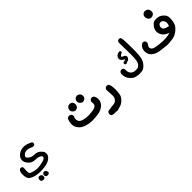

<svg xmlns="http://www.w3.org/2000/svg" viewBox="164 -1432 2793 2793"><g transform="rotate(-45 1560.5 -35.5)"><path d="M126 275.4Q116.2 266.1 116.2 251Q116.2 246.1 116.7 242.2Q119.6 221.7 130.9 211.4Q138.7 204.6 150.4 204.6Q157.7 204.6 165 207.5Q178.7 211.9 185.8 218.8Q192.9 225.6 194.8 233.6Q196.8 241.7 196.8 246.1Q196.8 250.5 196.8 252.4Q195.8 261.2 192.9 268.1Q189.9 274.9 186.5 278.3Q177.2 287.1 160.6 287.1Q138.7 287.1 126 275.4ZM246.1 284.2Q230.5 284.2 220.2 273.9Q210 263.7 210 246.1Q210 225.6 224.1 214.4Q233.4 207.5 244.6 207.5Q251.5 207.5 259.3 210Q278.8 216.8 285.2 240.7Q287.6 248.5 287.6 254.9Q287.6 266.6 280.8 273.4L277.3 275.9Q265.1 284.2 246.1 284.2ZM-2.9 16.6Q-2.9 -9.3 2.9 -29.5Q8.8 -49.8 22.5 -64Q33.2 -70.8 45.9 -70.8Q49.3 -70.8 54.2 -69.8L70.8 -61.5L72.3 -60.1Q78.6 -49.8 78.6 -37.1Q78.6 -33.7 78.1 -30.3Q74.2 4.9 74.2 23.9Q74.2 43 76.2 52.7Q80.1 73.7 97.2 81.1Q116.7 90.3 157.7 100.1Q187 107.4 216.3 107.4Q227.5 107.4 239.3 106.4Q280.8 102.5 329.6 90.3Q375.5 79.1 388.2 55.7Q391.6 49.3 391.6 43.5Q391.6 30.3 371.6 17.1Q340.3 -2.9 282.2 -3.9Q218.3 -4.9 185.1 -39.6Q153.3 -72.8 144 -97.7Q137.7 -115.2 137.7 -132.8Q137.7 -141.1 138.7 -148.9Q143.1 -173.8 154.8 -190.4Q166 -206.5 189 -225.1Q212.4 -243.7 247.6 -252.4Q269.5 -258.3 291 -258.3Q304.2 -258.3 315.2 -256.6Q326.2 -254.9 334 -253.2Q341.8 -251.5 349.1 -250Q387.7 -240.2 425.3 -217.8L426.3 -216.8Q434.1 -207 434.1 -193.4Q434.1 -189.9 433.1 -185.1L423.8 -168.5L422.4 -167Q412.1 -160.6 398.9 -160.6Q395.5 -160.6 390.1 -161.1Q363.3 -174.3 336.4 -183.1Q315.4 -189.9 296.4 -189.9Q292 -189.9 288.1 -189.5Q265.6 -187.5 251 -182.1Q236.8 -176.8 220.2 -158.7Q207.5 -145.5 207.5 -132.3Q207.5 -129.4 208.5 -127Q211.9 -110.4 242.9 -88.9Q273.9 -67.4 325.7 -66.4Q382.8 -65.4 417.5 -33.2Q451.2 -1.5 457 21Q460 31.2 460 43.7Q460 56.2 457 70.3Q450.2 98.1 406.2 130.4Q354 168 235.4 171.4Q226.6 171.9 218 171.9Q209.5 171.9 197.5 171.4Q185.5 170.9 170.4 169.4Q139.6 166.5 112.3 160.2V159.7Q39.1 138.7 18.6 108.4Q-2.9 77.1 -2.9 16.6Z M1018.1 2.4Q1018.1 -4.4 1018.6 -11.2Q1020.5 -49.8 1039.6 -93.8L1040.5 -94.7Q1057.1 -109.4 1079.1 -109.4Q1084.5 -109.4 1091.3 -107.9L1113.3 -97.2L1114.3 -95.7Q1126.5 -82 1126.5 -61.5Q1126.5 -58.6 1126 -53.2Q1111.8 -28.8 1111.8 -4.9Q1111.8 1.5 1112.8 7.3Q1116.7 37.1 1138.7 54.9Q1160.6 72.8 1204.6 81.1Q1241.2 88.4 1278.3 88.4Q1286.6 88.4 1294.9 87.9Q1340.8 85.9 1380.6 79.3Q1420.4 72.8 1441.9 52.2Q1456.1 39.1 1456.1 10.7Q1456.1 -1.5 1453.1 -18.6Q1455.6 -37.6 1467.3 -51.3Q1481.4 -64 1502 -64Q1504.9 -64 1509.8 -63.5L1532.7 -51.8L1534.2 -49.8Q1553.7 -15.1 1553.7 22Q1553.7 31.2 1552.7 40.5Q1546.4 87.9 1502 125Q1458.5 161.6 1394.5 171.6Q1330.6 181.6 1262.7 181.6H1262.2Q1204.6 179.7 1151.4 162.6Q1096.2 145.5 1065.7 114Q1035.2 82.5 1025.9 54.7Q1018.1 32.2 1018.1 2.4ZM1142.6 -160.6Q1142.6 -189 1163.6 -209Q1181.2 -225.6 1204.6 -225.6Q1237.8 -225.6 1254.4 -200.2Q1265.1 -184.1 1265.1 -164.6Q1265.1 -158.2 1263.7 -148.9Q1262.2 -139.6 1257.8 -130.4Q1252 -117.7 1241.7 -109.9Q1224.1 -96.7 1200.2 -96.7H1199.7Q1179.2 -99.1 1160.9 -117.2Q1142.6 -135.3 1142.6 -160.6ZM1306.6 -172.9Q1306.6 -200.7 1327.1 -220.2Q1342.8 -235.8 1363.8 -235.8Q1380.4 -235.8 1395.5 -228.5Q1408.7 -221.7 1417.5 -210.4Q1429.7 -193.8 1429.7 -172.4Q1429.7 -139.6 1406.7 -122.6Q1387.2 -108.4 1363.3 -108.4H1362.3Q1339.8 -112.8 1323.2 -131.1Q1306.6 -149.4 1306.6 -172.9Z M1591.8 333 1571.3 333.5Q1548.3 333.5 1524.4 323.7L1522.9 322.3Q1511.2 306.6 1511.2 286.1Q1511.2 282.7 1511.7 278.3L1522.9 255.9L1524.4 254.9Q1538.1 242.7 1558.6 242.7Q1561 242.7 1564 243.2Q1606 234.4 1646.5 232.4Q1684.1 230.5 1707 206.5Q1731 182.1 1735.4 151.9Q1736.8 141.6 1736.8 122.1Q1736.8 82 1730.5 5.4L1741.7 -17.6L1743.2 -18.6Q1756.8 -30.8 1777.3 -30.8Q1780.3 -30.8 1785.2 -30.3L1808.6 -18.6L1810.1 -16.1Q1826.2 20.5 1828.1 63Q1829.1 79.6 1829.1 99.4Q1829.1 119.1 1827.1 140.6Q1824.2 177.2 1817.1 205.8Q1810.1 234.4 1777.3 269Q1744.6 303.7 1706.1 315.9Q1668.9 327.6 1637.2 335.9Q1611.3 333 1591.8 333Z M2132.8 -5.4V5.4Q2132.8 51.8 2155.3 76.2Q2179.7 103 2210 106Q2229 107.9 2242.9 107.9Q2256.8 107.9 2266.6 106.9Q2289.1 105 2310.8 81.5Q2332.5 58.1 2340.3 16.6Q2348.1 -27.8 2348.1 -94.2Q2348.1 -160.6 2343.8 -350.1Q2346.2 -365.7 2356 -376.5Q2367.2 -387.2 2383.8 -387.2Q2387.2 -387.2 2392.1 -386.7L2412.1 -376.5Q2421.9 -337.9 2423.8 -298.8Q2426.3 -248 2426.3 -186.8Q2426.3 -125.5 2425.3 -78.1Q2423.8 -13.7 2414.3 36.9Q2404.8 87.4 2368.2 130.4Q2331.1 174.3 2291.5 181.2Q2265.1 185.5 2237.3 185.5Q2224.6 185.5 2210.9 184.6Q2183.6 179.7 2157.7 172.4Q2129.9 165 2098.6 132.3Q2067.4 99.6 2057.1 67.4Q2047.9 38.1 2047.9 4.4Q2047.9 -2.4 2047.9 -3.4Q2051.3 -20 2062.5 -33.7Q2076.2 -46.4 2094.2 -46.4Q2102.1 -46.4 2105 -44.9L2122.1 -36.6L2123 -35.2Q2132.8 -23.4 2132.8 -5.4ZM2184.6 -63Q2180.7 -70.8 2180.7 -80.1Q2180.7 -83 2181.2 -87.9L2189.5 -98.6H2192.9Q2220.7 -100.6 2231.4 -112.3Q2234.4 -115.7 2235.4 -118.2Q2234.4 -118.2 2233.9 -118.7Q2217.8 -123 2196.8 -141.6Q2176.3 -160.2 2176.3 -183.1Q2176.3 -209 2199.7 -231.4Q2221.2 -252 2260.3 -253.9H2263.2Q2267.6 -251 2269.5 -249Q2271.5 -247.1 2272.9 -244.6Q2276.9 -238.3 2276.9 -230.5Q2276.9 -227.1 2275.4 -220.2Q2243.7 -205.1 2231.4 -192.9Q2225.6 -186.5 2225.6 -181.6Q2225.6 -180.2 2226.6 -178.2Q2230.5 -169.4 2245.1 -165Q2265.1 -159.2 2278.3 -144.5Q2287.6 -134.3 2287.6 -121.6Q2287.6 -113.3 2283.2 -102.8Q2278.8 -92.3 2271.2 -84.5Q2263.7 -76.7 2254.4 -72.8Q2236.3 -64 2202.6 -53.2L2185.5 -60.5Z M2519 8.3Q2519 -51.8 2556.2 -86.4Q2574.2 -105.5 2600.1 -105.5Q2601.6 -105.5 2604.5 -105.5L2625.5 -94.7L2626.5 -93.3Q2636.7 -78.1 2636.7 -59.1Q2636.7 -57.1 2636.7 -53.7L2627 -34.2Q2604.5 -4.4 2604.5 12.7Q2604.5 14.6 2605 16.1Q2608.4 36.1 2621.1 49.1Q2633.8 62 2661.9 69.1Q2689.9 76.2 2742.4 82.3Q2794.9 88.4 2832.3 88.4Q2869.6 88.4 2905.8 83.5Q2917 82 2926.8 80.1Q2946.8 76.2 2965.3 68.4Q2946.8 61.5 2929.7 54.2Q2902.8 42.5 2881.8 20Q2843.8 -22 2843.8 -73.2Q2843.8 -110.4 2860.8 -139.6Q2874.5 -163.1 2895.5 -183.6Q2917.5 -205.6 2948.2 -209.5Q2959 -210.9 2974.9 -210.9Q2990.7 -210.9 3012.7 -207Q3051.3 -200.2 3087.9 -163.6Q3119.1 -132.3 3122.6 -102.1Q3124 -86.4 3124 -70.3Q3124 -15.6 3106.4 33.2Q3093.8 68.8 3046.1 110.4Q2998.5 151.9 2939 162.8Q2879.4 173.8 2817.4 173.8H2816.9Q2752 168 2687 158.4Q2622.1 148.9 2584 123Q2545.4 97.2 2530.8 64.9Q2519 40 2519 8.3ZM3043 -61.5Q3043 -77.6 3035.2 -93.3Q3029.3 -106 3018.6 -117.7Q3004.9 -131.3 2983.4 -131.3Q2954.6 -131.3 2941.4 -106.9Q2932.6 -91.3 2932.6 -75.2Q2932.6 -50.8 2948.7 -34.7Q2956.1 -27.8 2966.8 -22.9Q2991.7 -11.2 3031.7 -3.9Q3043 -40.5 3043 -61.5ZM2875 -344.2Q2875 -375 2897.5 -393.6Q2913.6 -407.2 2934.1 -407.2Q2945.3 -407.2 2958 -403.3Q2986.3 -394 2997.1 -367.7Q3002.9 -352.5 3002.9 -333Q3002.9 -301.8 2981 -286.6Q2960.4 -272.5 2932.6 -272.5H2931.6Q2902.3 -278.3 2888.2 -299.8Q2875 -319.3 2875 -344.2Z"/></g></svg>

Font: Bakudai
Style: Bold
Weight: 700
Version: Version 1.48